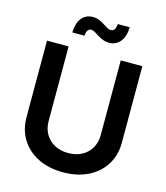

<svg xmlns="http://www.w3.org/2000/svg" viewBox="-135 -1039 998 1152"><g transform="rotate(15 364.5 -462.5)"><path d="M364.7 10.7Q275.4 10.7 208.7 -22.7Q142.1 -56.2 105.2 -115.5Q68.4 -174.8 68.4 -252.9V-727.5H202.6V-263.7Q202.6 -218.8 222.7 -183.8Q242.7 -148.9 279.1 -128.9Q315.4 -108.9 364.7 -108.9Q414.1 -108.9 450.4 -128.9Q486.8 -148.9 506.6 -183.8Q526.4 -218.8 526.4 -263.7V-727.5H660.6V-252.9Q660.6 -174.8 623.8 -115.5Q586.9 -56.2 520.3 -22.7Q453.6 10.7 364.7 10.7ZM431.6 -811.5Q410.2 -811.5 391.8 -818.6Q373.5 -825.7 358.9 -835.2Q344.2 -844.7 331.5 -852.1Q318.8 -859.4 308.1 -859.4Q293.5 -859.4 286.1 -846.4Q278.8 -833.5 277.8 -814.5H202.1Q203.6 -871.6 229 -903.8Q254.4 -936 297.9 -936Q320.3 -936 337.9 -928.7Q355.5 -921.4 369.6 -912.1Q383.8 -902.8 396.2 -895.5Q408.7 -888.2 421.4 -888.2Q437 -888.2 444.1 -899.7Q451.2 -911.1 452.6 -933.6H526.9Q525.9 -876 499.5 -843.8Q473.1 -811.5 431.6 -811.5Z"/></g></svg>

Font: V-Inter
Style: SemiBold-600
Weight: 600
Designer: Rasmus Andersson
Foundry: rsms
Version: Version 4.000;git-4146feb